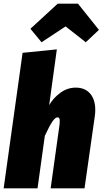

<svg xmlns="http://www.w3.org/2000/svg" viewBox="-24 -1034 563 1054"><path d="M499 -430Q499 -413 496 -393L440 0H254L303 -351Q304 -358 304 -369Q304 -381 301 -385.5Q298 -390 292 -390Q279 -390 263 -366Q247 -342 222 -288L182 0H-4L100 -744L288 -763L246 -457Q270 -498 308.5 -525.5Q347 -553 392 -553Q442 -553 470.5 -520.5Q499 -488 499 -430ZM204 -802 143 -876 293 -1014H404L519 -870L447 -802L336 -889Z"/></svg>

Font: Fira Sans Condensed Black
Style: Italic
Weight: 900
Width: 3
Italic angle: -8°
Designer: Carrois Corporate & Edenspiekermann AG
Foundry: Carrois Corporate GbR & Edenspiekermann AG
Version: Version 4.203